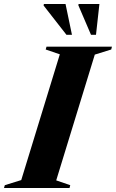

<svg xmlns="http://www.w3.org/2000/svg" viewBox="-65 -938 578 958"><path d="M233.5 -667 163 -691 167 -705H493.5L490 -691L408 -665.5L215.5 -38L285.5 -14L282 0H-45L-41 -14L41 -39.5ZM294 -764.5H266.5L152.5 -910.5L154 -918H262ZM414 -764.5H389L326 -911.5L327 -918H431Z"/></svg>

Font: Newsreader 60pt
Style: Bold Italic
Weight: 700
Italic angle: -17°
Designer: Hugues Gentile
Foundry: Production Type
Version: Version 1.003